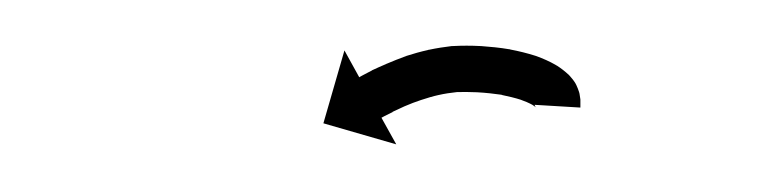

<svg xmlns="http://www.w3.org/2000/svg" viewBox="-20 -249 339 83"><path d="M210.9 -204.2C210.9 -204 210.9 -203.9 210.9 -203.7L230.9 -202.5C230.9 -202.8 230.9 -203 230.9 -203.2C230.9 -203.2 230.9 -203.3 230.9 -203.3C230.9 -203.4 230.9 -203.5 230.9 -203.5C230.9 -204.1 230.9 -204.8 230.9 -205.5C230.9 -205.5 230.9 -205.6 230.9 -205.7C230.9 -205.8 230.9 -206 230.9 -206C230.8 -206.9 230.6 -207.7 230.5 -208.6C230.5 -208.6 230.4 -208.8 230.4 -209C230.3 -209.1 230.3 -209.3 230.3 -209.3C230 -210.3 229.6 -211.2 229.2 -212.1C229.2 -212.1 229.1 -212.4 229 -212.5C228.9 -212.7 228.8 -212.9 228.8 -212.9C228.1 -214.1 227.2 -215.2 226.3 -216.2C226.3 -216.2 226.2 -216.3 226 -216.5C225.9 -216.7 225.7 -216.8 225.7 -216.8C224.2 -218.2 222.5 -219.5 220.8 -220.6C220.8 -220.6 220.6 -220.7 220.4 -220.8C220.3 -220.9 220.1 -221 220.1 -221C217.5 -222.5 214.7 -223.7 212 -224.7C212 -224.7 211.8 -224.8 211.7 -224.8C211.5 -224.9 211.4 -224.9 211.4 -224.9C207.9 -226 204.3 -226.9 200.6 -227.6C200.6 -227.6 200.5 -227.7 200.4 -227.7C200.3 -227.7 200.2 -227.7 200.2 -227.7C196.1 -228.4 191.9 -228.8 187.8 -229.1C187.8 -229.1 187.7 -229.1 187.6 -229.1C187.6 -229.1 187.5 -229.1 187.5 -229.1C183.6 -229.3 179.8 -229.3 176 -229.1C176 -229.1 175.9 -229.1 175.7 -229.1C175.6 -229.1 175.4 -229.1 175.4 -229.1C172.1 -228.7 168.8 -228.2 165.5 -227.5C165.5 -227.5 165.4 -227.5 165.3 -227.5C165.2 -227.5 165.1 -227.4 165.1 -227.4C161.9 -226.7 158.7 -225.8 155.6 -224.8C155.6 -224.8 155.6 -224.7 155.5 -224.7C155.4 -224.7 155.4 -224.7 155.4 -224.7C152.6 -223.7 149.9 -222.6 147.3 -221.5C147.3 -221.5 147.2 -221.5 147.2 -221.5C147.1 -221.5 147.1 -221.4 147.1 -221.4C145 -220.5 142.9 -219.6 140.8 -218.6C140.8 -218.6 140.8 -218.5 140.8 -218.5C140.7 -218.5 140.7 -218.5 140.7 -218.5C139.4 -217.8 138 -217.1 136.7 -216.4C136.7 -216.4 136.7 -216.4 136.7 -216.4C136.7 -216.4 136.7 -216.4 136.7 -216.4C136.2 -216.1 135.7 -215.9 135.3 -215.6L128.9 -227.2L119.8 -195.7L151.3 -186.6L144.9 -198.1C145.4 -198.4 145.8 -198.6 146.2 -198.8C146.2 -198.8 146.2 -198.8 146.2 -198.8C146.2 -198.8 146.2 -198.8 146.2 -198.8C147.4 -199.4 148.6 -200 149.8 -200.6C149.8 -200.6 149.7 -200.6 149.7 -200.6C149.7 -200.6 149.6 -200.6 149.6 -200.6C151.5 -201.5 153.3 -202.3 155.2 -203.2C155.2 -203.2 155.1 -203.1 155.1 -203.1C155 -203.1 155 -203.1 155 -203.1C157.3 -204.1 159.7 -205 162.1 -205.8C162.1 -205.8 162 -205.8 161.9 -205.8C161.9 -205.8 161.8 -205.7 161.8 -205.7C164.5 -206.6 167.2 -207.4 169.9 -208C169.9 -208 169.8 -208 169.7 -208C169.6 -208 169.5 -207.9 169.5 -207.9C172.1 -208.5 174.8 -208.9 177.6 -209.2C177.6 -209.2 177.4 -209.2 177.3 -209.2C177.1 -209.2 177 -209.2 177 -209.2C180.2 -209.3 183.5 -209.2 186.7 -209.1C186.7 -209.1 186.6 -209.1 186.6 -209.1C186.5 -209.1 186.4 -209.1 186.4 -209.1C190 -208.9 193.6 -208.5 197.1 -208C197.1 -208 197 -208 196.9 -208C196.8 -208 196.7 -208 196.7 -208C199.6 -207.4 202.6 -206.7 205.4 -205.8C205.4 -205.8 205.3 -205.9 205.1 -205.9C205 -206 204.8 -206 204.8 -206C206.8 -205.3 208.7 -204.5 210.5 -203.5C210.5 -203.5 210.3 -203.6 210.1 -203.7C210 -203.8 209.8 -203.9 209.8 -203.9C210.6 -203.4 211.4 -202.9 212 -202.2C212 -202.2 211.9 -202.4 211.7 -202.5C211.6 -202.7 211.4 -202.9 211.4 -202.9C211.5 -202.8 211.6 -202.7 211.6 -202.6C211.6 -202.6 211.5 -202.8 211.4 -203C211.3 -203.2 211.2 -203.4 211.2 -203.4L211.2 -203.5C211.2 -203.5 211.2 -203.5 211.2 -203.5C211.1 -203.5 211.1 -203.6 211.1 -203.6C211.1 -203.6 211.1 -203.7 211.1 -203.7C211.1 -203.7 211 -203.8 211 -204C211 -204.2 210.9 -204.4 210.9 -204.4C210.9 -204.3 210.9 -204.2 211 -204.1C211 -204.1 210.9 -204.2 210.9 -204.3C210.9 -204.4 210.9 -204.5 210.9 -204.5C210.9 -204.3 210.9 -204.1 210.9 -203.9C210.9 -203.9 210.9 -204 210.9 -204C210.9 -204.1 210.9 -204.2 210.9 -204.2Z"/></svg>

Font: FRB American Cursive Just Arrows Ultra
Style: Bold Italic
Weight: 1000
Italic angle: -25°
Version: Version 2.0;Modular Font Editor K font №1